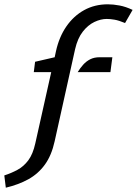

<svg xmlns="http://www.w3.org/2000/svg" viewBox="-28 -731 636 892"><path d="M-1 141 -8 84Q24.5 73.5 53.2 58Q82 42.5 103.5 13.8Q125 -15 136 -65L210 -396H129L135 -444L226 -465L232 -493Q246.5 -559 280.2 -608Q314 -657 363 -684Q412 -711 473 -711Q498 -711 527.2 -705.5Q556.5 -700 588 -685L553 -624Q524.5 -636 504.2 -639.5Q484 -643 468 -643Q440 -643 410.2 -628.8Q380.5 -614.5 356.5 -583.8Q332.5 -553 321 -503L226 -75Q211.5 -9 180.5 33.8Q149.5 76.5 103.8 101.8Q58 127 -1 141ZM333 -396Q344.5 -415 358.8 -430.8Q373 -446.5 391.5 -455.8Q410 -465 434 -465H494L485 -396Z"/></svg>

Font: Expletus Sans
Style: Italic
Weight: 400
Italic angle: -7°
Designer: Jasper de Waard
Foundry: Designtown
Version: Version 7.500